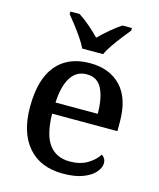

<svg xmlns="http://www.w3.org/2000/svg" viewBox="-116 -848 776 940"><g transform="rotate(15 272.5 -378.0)"><path d="M292 10Q178 10 115.5 -62Q53 -134 53 -264Q53 -405 112.5 -476Q172 -547 282 -547Q382 -547 439.5 -486.5Q497 -426 497 -307V-260H166Q168 -153 204.5 -104.5Q241 -56 310 -56Q362 -56 398.5 -78Q435 -100 453 -129Q461 -125 467.5 -115Q474 -105 474 -91Q474 -69 454.5 -45.5Q435 -22 394.5 -6Q354 10 292 10ZM382 -317Q382 -395 359 -442.5Q336 -490 281 -490Q229 -490 200.5 -445.5Q172 -401 168 -317ZM226 -606Q215 -629 197 -655.5Q179 -682 159 -708Q139 -734 123 -753V-766H170Q197 -749 226.5 -723.5Q256 -698 278 -675Q301 -698 331 -723.5Q361 -749 387 -766H435V-753Q419 -734 399 -708Q379 -682 360.5 -655.5Q342 -629 332 -606Z"/></g></svg>

Font: Noto Serif Hentaigana Medium
Style: Regular
Weight: 500
Designer: Kazuhiro Yamada
Foundry: nipponia
Version: Version 1.000; ttfautohint (v1.8.4.7-5d5b)